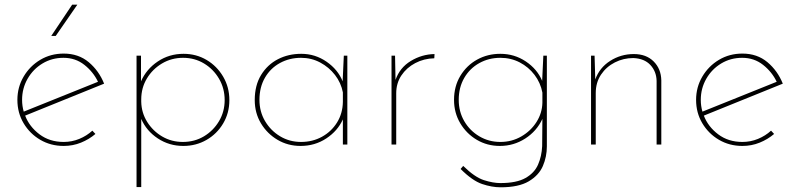

<svg xmlns="http://www.w3.org/2000/svg" viewBox="-20 -615 3395 817"><path d="M251 6Q196 6 151.5 -20Q107 -46 80.5 -90.5Q54 -135 54 -190Q54 -244 80.5 -289Q107 -334 151.5 -360.5Q196 -387 251 -387Q314 -387 357.5 -350.5Q401 -314 423 -259L87 -123Q105 -76 148 -43.5Q191 -11 251 -11Q286 -11 317.5 -24Q349 -37 373 -59L386 -45Q359 -22 324.5 -8Q290 6 251 6ZM74 -190Q74 -164 81 -140L397 -267Q377 -309 339 -339Q301 -369 250 -369Q201 -369 161 -345Q121 -321 97.5 -280Q74 -239 74 -190ZM309 -595 217 -462H198L287 -595Z M760 6Q700 6 651.5 -26Q603 -58 581 -109V181H561V-378H580V-269Q603 -321 651.5 -353.5Q700 -386 761 -386Q815 -386 859 -360Q903 -334 929.5 -289Q956 -244 956 -189Q956 -134 929.5 -89.5Q903 -45 858.5 -19.5Q814 6 760 6ZM758 -11Q808 -11 848 -35Q888 -59 912 -99.5Q936 -140 936 -189Q936 -239 912 -280Q888 -321 848 -345Q808 -369 759 -369Q710 -369 669.5 -345Q629 -321 605 -281Q581 -241 581 -192V-182Q582 -135 606.5 -96Q631 -57 670.5 -34Q710 -11 758 -11Z M1259 6Q1205 6 1161 -20Q1117 -46 1090.5 -90Q1064 -134 1064 -189Q1064 -252 1091 -296Q1118 -340 1162.5 -363Q1207 -386 1262 -386Q1321 -386 1369.5 -352.5Q1418 -319 1438 -269L1443 -378H1458V0H1439V-107Q1417 -58 1368.5 -26Q1320 6 1259 6ZM1261 -11Q1310 -11 1350 -33Q1390 -55 1414 -93.5Q1438 -132 1439 -181V-222Q1431 -263 1405.5 -296Q1380 -329 1342.5 -349Q1305 -369 1261 -369Q1212 -369 1171.5 -347Q1131 -325 1107.5 -284.5Q1084 -244 1084 -190Q1084 -140 1108 -99.5Q1132 -59 1172 -35Q1212 -11 1261 -11Z M1661 -378 1663 -275Q1681 -327 1728 -355.5Q1775 -384 1829 -385L1828 -367Q1784 -366 1747 -346.5Q1710 -327 1688 -294Q1666 -261 1666 -218V0H1646V-378Z M2110 182Q2073 182 2031.5 168Q1990 154 1940 104L1951 91Q2000 139 2039 151.5Q2078 164 2109 164Q2178 164 2216 142.5Q2254 121 2269.5 85.5Q2285 50 2287 7L2288 -109Q2264 -57 2215 -25.5Q2166 6 2107 6Q2053 6 2009 -20Q1965 -46 1938.5 -90.5Q1912 -135 1912 -190Q1912 -248 1939 -292.5Q1966 -337 2010.5 -361.5Q2055 -386 2109 -386Q2169 -386 2217.5 -353.5Q2266 -321 2287 -271L2292 -378H2307V8Q2307 52 2290 91.5Q2273 131 2230 156.5Q2187 182 2110 182ZM1932 -190Q1932 -140 1955.5 -99.5Q1979 -59 2019.5 -35Q2060 -11 2109 -11Q2158 -11 2198.5 -34.5Q2239 -58 2263 -96Q2287 -134 2288 -178V-221Q2280 -263 2254.5 -296.5Q2229 -330 2191.5 -349.5Q2154 -369 2109 -369Q2060 -369 2019.5 -346.5Q1979 -324 1955.5 -283.5Q1932 -243 1932 -190Z M2510 -378 2513 -277Q2531 -327 2576.5 -356Q2622 -385 2677 -385Q2730 -385 2761.5 -353.5Q2793 -322 2794 -273V0H2774V-271Q2773 -311 2747.5 -338.5Q2722 -366 2675 -368Q2633 -368 2596.5 -349.5Q2560 -331 2537.5 -297.5Q2515 -264 2515 -219V0H2495V-378Z M3139 6Q3084 6 3039.5 -20Q2995 -46 2968.5 -90.5Q2942 -135 2942 -190Q2942 -244 2968.5 -289Q2995 -334 3039.5 -360.5Q3084 -387 3139 -387Q3202 -387 3245.5 -350.5Q3289 -314 3311 -259L2975 -123Q2993 -76 3036 -43.5Q3079 -11 3139 -11Q3174 -11 3205.5 -24Q3237 -37 3261 -59L3274 -45Q3247 -22 3212.5 -8Q3178 6 3139 6ZM2962 -190Q2962 -164 2969 -140L3285 -267Q3265 -309 3227 -339Q3189 -369 3138 -369Q3089 -369 3049 -345Q3009 -321 2985.5 -280Q2962 -239 2962 -190Z"/></svg>

Font: Synthetic Thin
Style: Regular
Weight: 100
Designer: Santiago Orozco
Foundry: Typemade
Version: Version 2.000; ttfautohint (v1.8.4.7-5d5b)